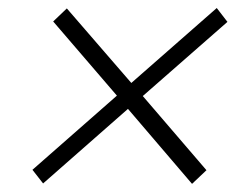

<svg xmlns="http://www.w3.org/2000/svg" viewBox="-20 -490 582 474"><path d="M145 -469.2 304.2 -285.2 515.1 -470.2 541.5 -436 332.5 -252.9 489.7 -69.8 454.1 -36.1 295.9 -221.2 86.4 -37.1 60.1 -70.8 268.6 -253.9 111.3 -437Z"/></svg>

Font: Fivo Sans Light
Style: Regular
Weight: 300
Designer: Alexander Slobzheninov
Foundry: Alexander Slobzheninov
Version: 1.0